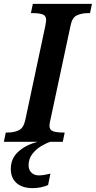

<svg xmlns="http://www.w3.org/2000/svg" viewBox="-41 -734 496 994"><path d="M-21 0 -11 -48H1Q31 -48 56 -59.5Q81 -71 90 -113L193 -597Q195 -609 196.5 -617.5Q198 -626 198 -630Q198 -653 179.5 -659.5Q161 -666 131 -666H119L129 -714H435L425 -666H413Q382 -666 357 -654.5Q332 -643 324 -600L222 -123Q219 -111 217 -100.5Q215 -90 215 -84Q215 -61 234 -54.5Q253 -48 282 -48H294L284 0ZM128 240Q75 240 45 214Q15 188 15 140Q15 86 54 51Q93 16 154 0H220Q198 7 172 22.5Q146 38 126.5 63Q107 88 107 122Q107 145 121.5 159.5Q136 174 160 174Q173 174 188 171.5Q203 169 220 165L208 224Q171 240 128 240Z"/></svg>

Font: Noto Serif SemiCondensed SemiBold
Style: Italic
Weight: 600
Width: 4
Italic angle: -12°
Designer: Monotype Design Team
Foundry: Monotype Imaging Inc.
Version: Version 2.014; ttfautohint (v1.8.4.7-5d5b)